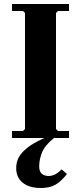

<svg xmlns="http://www.w3.org/2000/svg" viewBox="-20 -690 405 960"><path d="M325 -635H270L260 -625V-45L270 -35H325V0H40V-35H95L105 -45V-625L95 -635H40V-670H325ZM240 -15 250 0Q204 37 190 72.5Q176 108 176 141Q176 169 190 179.5Q204 190 223 190Q238 190 253.5 183Q269 176 288 157L315 180Q287 216 258 233Q229 250 185 250Q126 250 93.5 223.5Q61 197 61 151Q61 110 85 80Q109 50 149.5 26.5Q190 3 240 -15Z"/></svg>

Font: Brygada 1918
Style: Bold
Weight: 700
Designer: Mateusz Machalski | Borys Kosmynka | Przemek Hoffer
Foundry: NIEPODLEGLA 2018
Version: Version 3.006